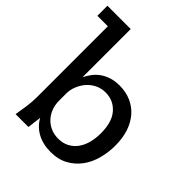

<svg xmlns="http://www.w3.org/2000/svg" viewBox="-198 -805 933 933"><g transform="rotate(45 268.5 -339.0)"><path d="M506 -234Q506 -189 494.5 -145Q483 -101 458 -66.5Q433 -32 395 -11Q357 10 305 10Q252 10 212.5 -11.5Q173 -33 152 -72Q152 -68 150.5 -58Q149 -48 147.5 -36Q146 -24 145 -14Q144 -4 143 0H55Q60 -31 65 -65Q70 -99 70 -132V-619H-2V-688H158V-357Q168 -377 181.5 -395Q195 -413 214 -426.5Q233 -440 258 -448Q283 -456 315 -456Q357 -456 392 -441Q427 -426 452.5 -397.5Q478 -369 492 -328Q506 -287 506 -234ZM414 -227Q414 -305 379 -344.5Q344 -384 290 -384Q260 -384 235.5 -371.5Q211 -359 194 -339Q177 -319 167.5 -294.5Q158 -270 158 -245V-195Q158 -167 167.5 -142.5Q177 -118 194 -100Q211 -82 234 -72Q257 -62 285 -62Q318 -62 342 -75Q366 -88 382 -110Q398 -132 406 -162Q414 -192 414 -227Z"/></g></svg>

Font: Zilla Slab Medium
Style: Regular
Weight: 500
Designer: Typotheque.com
Foundry: Typotheque type foundry
Version: Version 1.1; 2017